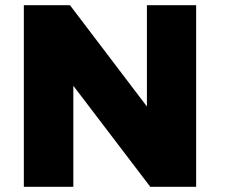

<svg xmlns="http://www.w3.org/2000/svg" viewBox="-20 -721 870 741"><path d="M547 -701V-310L250 -701H72V0H263V-390L560 0H737V-701Z"/></svg>

Font: Argentum Sans ExtraBold
Style: Regular
Weight: 800
Designer: Julieta Ulanovsky
Foundry: Julieta Ulanovsky
Version: Version 5.001;February 15, 2019;FontCreator 11.5.0.2425 64-b